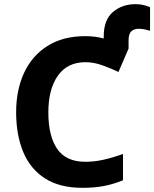

<svg xmlns="http://www.w3.org/2000/svg" viewBox="-20 -899 746 929"><path d="M636.2 -878.9Q658.7 -878.9 677.7 -873.8Q696.8 -868.7 706.1 -863.8V-750Q697.8 -752.9 682.9 -756.3Q668 -759.8 650.9 -759.8Q627.9 -759.8 615 -747.1Q602.1 -734.4 602.1 -704.1V-664.1L553.2 -550.8Q513.2 -569.8 472.7 -584Q432.1 -598.1 393.1 -598.1Q306.2 -598.1 260 -532.7Q213.9 -467.3 213.9 -355Q213.9 -241.2 256.6 -178.7Q299.3 -116.2 393.1 -116.2Q436.5 -116.2 480.2 -126Q523.9 -135.7 575.2 -153.8V-26.9Q527.8 -7.3 481.9 1.2Q436 9.8 378.9 9.8Q268.6 9.8 197.5 -35.9Q126.5 -81.5 92.3 -163.8Q58.1 -246.1 58.1 -356Q58.1 -463.9 96.7 -546.9Q135.3 -629.9 210.2 -677Q285.2 -724.1 393.1 -724.1Q439.5 -724.1 481.9 -712.9V-723.1Q481.9 -803.2 526.6 -841.1Q571.3 -878.9 636.2 -878.9Z"/></svg>

Font: Open Sans
Style: Bold
Weight: 700
Designer: Monotype Design Team
Foundry: Monotype Imaging Inc.
Version: Version 3.000; ttfautohint (v1.8.4)